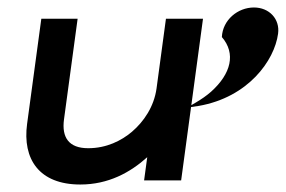

<svg xmlns="http://www.w3.org/2000/svg" viewBox="-20 -482 764 513"><path d="M52.4 -151C39.7 -57 84.5 11 194.5 11C269.5 11 327.8 -21 373.4 -62L365 0H464L490.5 -196L510.9 -199C643 -222 713.3 -320 723 -392C728.3 -431 699.5 -462 658.5 -462C615.5 -462 575 -429 572.8 -383C610.8 -339 597.5 -285 544 -237C531.5 -226 518.3 -217 503.1 -208L491.2 -201L522.4 -432H423.4L398.3 -246C391.6 -197 364.2 -157 332.6 -130C304.3 -106 264.6 -86 215.6 -86C163.6 -86 144.5 -115 151 -163L187.4 -432H90.4Z"/></svg>

Font: Charger
Style: ExBdIt
Weight: 400
Designer: Jasper
Foundry: Cannot Into Space Fonts
Version: Version 0.99